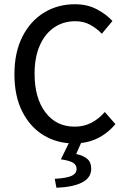

<svg xmlns="http://www.w3.org/2000/svg" viewBox="-20 -665 593 905"><path d="M328 11Q249 11 185.5 -27.5Q122 -66 85 -139Q48 -212 48 -315Q48 -418 85.5 -492Q123 -566 187.5 -605.5Q252 -645 333 -645Q392 -645 437 -621Q482 -597 510 -566L460 -506Q435 -532 404.5 -548.5Q374 -565 335 -565Q278 -565 234.5 -535Q191 -505 167 -449.5Q143 -394 143 -318Q143 -203 194 -135.5Q245 -68 332 -68Q376 -68 411 -86.5Q446 -105 474 -137L524 -80Q487 -36 438.5 -12.5Q390 11 328 11ZM246 220 238 178Q298 174 319.5 163Q341 152 341 131Q341 113 325 102.5Q309 92 267 86L310 -2H367L339 61Q373 68 391.5 84Q410 100 410 130Q410 173 367 195Q324 217 246 220Z"/></svg>

Font: Narnoor
Style: Regular
Weight: 400
Designer: S. Sridhar Murthy
Foundry: SIL International
Version: Version 3.000